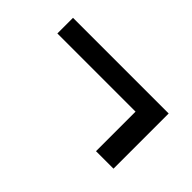

<svg xmlns="http://www.w3.org/2000/svg" viewBox="-37 -669 738 738"><g transform="rotate(45 332.0 -300.0)"><path d="M57 -365V-450H577V-150H482V-365Z"/></g></svg>

Font: M PLUS 1p Medium
Style: Regular
Weight: 500
Version: Version 1.062